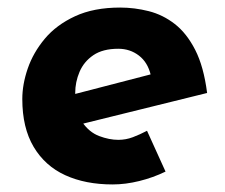

<svg xmlns="http://www.w3.org/2000/svg" viewBox="-20 -477 595 508"><path d="M293 -107Q313 -107 331.5 -114Q350 -121 369 -131L418 -23Q385 -7 348.5 2Q312 11 278 11Q206 11 152.5 -13.5Q99 -38 69 -88.5Q39 -139 39 -215Q39 -254 53.5 -296Q68 -338 98.5 -374.5Q129 -411 178.5 -434Q228 -457 298 -457Q336 -457 373.5 -447.5Q411 -438 442.5 -413.5Q474 -389 496.5 -345Q519 -301 528 -231L176 -144L154 -222L428 -293L379 -278Q371 -312 347.5 -330Q324 -348 293 -348Q252 -348 227 -331Q202 -314 190.5 -287Q179 -260 179 -231Q179 -181 197.5 -154Q216 -127 242.5 -117Q269 -107 293 -107Z"/></svg>

Font: Josefin Sans Thin
Style: Bold Italic
Weight: 700
Italic angle: -7°
Version: Version 2.000